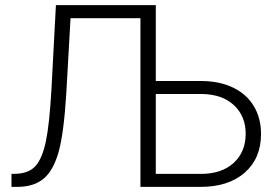

<svg xmlns="http://www.w3.org/2000/svg" viewBox="-20 -731 1095 751"><path d="M589.4 -710.9V-414.1H769.5Q839.8 -413.6 892.6 -387.9Q945.3 -362.3 973.1 -315.4Q1001 -268.6 1001 -207Q1001 -111.8 937.5 -55.9Q874 0 763.7 0H529.3V-659.7H255.9L239.3 -365.7Q229.5 -208 209.2 -136.5Q189 -64.9 151.6 -33Q114.3 -1 50.3 0H24.9V-50.8L44.4 -51.3Q94.7 -53.7 120.1 -83Q145.5 -112.3 159.4 -178Q173.3 -243.7 181.2 -380.9L198.7 -710.9ZM589.4 -363.3V-50.8H765.1Q847.2 -50.8 894 -93.8Q940.9 -136.7 940.9 -208Q940.9 -276.4 895.5 -319.1Q850.1 -361.8 771.5 -363.3Z"/></svg>

Font: SteelSelectRoboto
Style: Regular
Weight: 300
Designer: Google
Version: Version 2.137; 2017